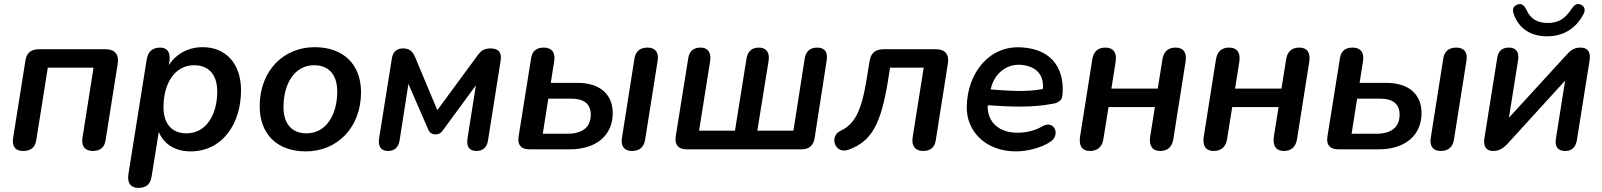

<svg xmlns="http://www.w3.org/2000/svg" viewBox="-20 -728 7812 936"><path d="M93 8C131 8 152 -10 157 -46L213 -398H436L382 -56C376 -15 394 8 433 8C469 8 490 -10 495 -46L554 -419C561 -463 539 -488 495 -488H173C133 -488 110 -473 104 -433L44 -56C38 -15 53 8 93 8Z M654 188C692 188 713 171 719 133L754 -85C780 -22 838 10 909 10C1063 10 1155 -123 1155 -288C1155 -417 1081 -498 969 -498C898 -498 841 -467 803 -411L806 -429C812 -471 797 -496 761 -496C723 -496 701 -476 695 -437L606 121C599 164 618 188 654 188ZM889 -78C819 -78 777 -123 777 -206C777 -320 831 -410 926 -410C997 -410 1039 -365 1039 -282C1039 -168 985 -78 889 -78Z M1471 10C1623 10 1740 -105 1740 -279C1740 -413 1655 -498 1514 -498C1362 -498 1246 -383 1246 -210C1246 -75 1330 10 1471 10ZM1474 -78C1404 -78 1362 -123 1362 -206C1362 -320 1416 -410 1511 -410C1582 -410 1624 -365 1624 -282C1624 -168 1570 -78 1474 -78Z M1872 8C1902 8 1922 -8 1928 -43L1971 -319L2067 -98C2072 -86 2081 -73 2103 -73C2125 -73 2135 -86 2140 -94L2300 -312L2259 -53C2253 -15 2267 8 2302 8C2333 8 2354 -9 2359 -43L2421 -435C2426 -473 2410 -492 2371 -492C2335 -492 2321 -475 2309 -459L2112 -191L2003 -451C1993 -473 1980 -492 1946 -492C1902 -492 1893 -461 1890 -441L1828 -53C1823 -16 1835 8 1872 8Z M2561 0H2758C2882 0 2967 -64 2967 -177C2967 -265 2908 -324 2796 -324H2665L2682 -432C2688 -473 2669 -496 2631 -496C2595 -496 2574 -479 2569 -443L2508 -61C2502 -21 2521 0 2561 0ZM2746 -76H2626L2653 -247H2766C2826 -247 2860 -222 2860 -169C2860 -108 2820 -76 2746 -76ZM3060 8C3098 8 3119 -11 3125 -47L3186 -432C3193 -473 3174 -496 3137 -496C3101 -496 3079 -479 3073 -443L3012 -56C3005 -15 3024 8 3060 8Z M3327 0H3888C3923 0 3945 -18 3951 -53L4010 -433C4017 -474 4000 -496 3964 -496C3930 -496 3909 -479 3903 -443L3848 -91H3672L3727 -432C3733 -473 3715 -496 3680 -496C3645 -496 3624 -477 3619 -441L3563 -91H3388L3442 -430C3448 -470 3432 -496 3396 -496C3361 -496 3340 -479 3335 -443L3274 -62C3268 -22 3288 0 3327 0Z M4480 8C4515 8 4537 -9 4542 -45L4601 -419C4608 -463 4587 -488 4543 -488H4287C4247 -488 4225 -469 4219 -429L4205 -343C4180 -187 4147 -122 4077 -90C4021 -64 4050 26 4116 2C4231 -39 4275 -126 4309 -335L4319 -398H4483L4429 -57C4423 -16 4442 8 4480 8Z M4932 10C4985 10 5055 -6 5101 -37C5152 -71 5119 -146 5061 -112C5024 -90 4981 -81 4939 -81C4851 -81 4792 -132 4795 -215C4908 -207 5013 -203 5111 -222C5132 -225 5156 -234 5159 -261C5171 -373 5125 -487 4961 -497C4802 -508 4697 -372 4693 -211C4689 -88 4786 10 4932 10ZM4809 -292 4811 -298C4826 -363 4881 -418 4959 -412C5039 -404 5070 -356 5064 -294C4978 -278 4895 -286 4809 -292Z M5294 8C5329 8 5353 -11 5359 -50L5384 -206H5610L5587 -61C5581 -18 5597 8 5636 8C5671 8 5694 -11 5700 -50L5760 -429C5766 -471 5750 -496 5711 -496C5676 -496 5653 -478 5647 -439L5624 -296H5398L5419 -429C5425 -471 5408 -496 5369 -496C5334 -496 5311 -478 5305 -439L5245 -60C5239 -17 5255 8 5294 8Z M5897 8C5932 8 5956 -11 5962 -50L5987 -206H6213L6190 -61C6184 -18 6200 8 6239 8C6274 8 6297 -11 6303 -50L6363 -429C6369 -471 6353 -496 6314 -496C6279 -496 6256 -478 6250 -439L6227 -296H6001L6022 -429C6028 -471 6011 -496 5972 -496C5937 -496 5914 -478 5908 -439L5848 -60C5842 -17 5858 8 5897 8Z M6504 0H6701C6825 0 6910 -64 6910 -177C6910 -265 6851 -324 6739 -324H6608L6625 -432C6631 -473 6612 -496 6574 -496C6538 -496 6517 -479 6512 -443L6451 -61C6445 -21 6464 0 6504 0ZM6689 -76H6569L6596 -247H6709C6769 -247 6803 -222 6803 -169C6803 -108 6763 -76 6689 -76ZM7003 8C7041 8 7062 -11 7068 -47L7129 -432C7136 -473 7117 -496 7080 -496C7044 -496 7022 -479 7016 -443L6955 -56C6948 -15 6967 8 7003 8Z M7260 8C7294 8 7315 -12 7329 -27L7610 -335L7565 -52C7559 -15 7573 8 7611 8C7642 8 7661 -10 7667 -43L7729 -432C7734 -460 7731 -496 7684 -496C7650 -496 7632 -477 7618 -462L7336 -154L7381 -437C7386 -473 7372 -496 7336 -496C7304 -496 7284 -480 7279 -446L7217 -57C7213 -35 7211 8 7260 8ZM7521 -551C7598 -551 7660 -585 7699 -658C7712 -682 7703 -699 7685 -706C7666 -713 7654 -703 7640 -683C7609 -636 7577 -616 7525 -616C7477 -616 7442 -635 7423 -677C7411 -703 7397 -713 7378 -706C7358 -699 7350 -683 7360 -658C7385 -588 7443 -551 7521 -551Z"/></svg>

Font: SN Pro Semibold
Style: Italic
Weight: 600
Italic angle: -9°
Designer: Tobias Whetton
Foundry: Supernotes
Version: Version 1.001;Glyphs 3.2 (3249)